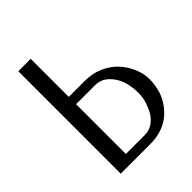

<svg xmlns="http://www.w3.org/2000/svg" viewBox="-198 -814 928 928"><g transform="rotate(-45 266.0 -350.0)"><path d="M169.9 -390.1V-49.8H299.8Q330.1 -49.8 354.5 -66.9Q378.9 -84 393.1 -110.4Q421.9 -164.6 421.9 -212.6Q421.9 -260.7 409.7 -297.6Q397.5 -334.5 368.7 -362.3Q339.8 -390.1 299.8 -390.1ZM499 -161.1Q492.2 -130.9 474.6 -101.6Q457 -72.3 431.6 -49.8Q375.5 0 285.2 0H85V-700.2H169.9V-439.9H283.2Q332.5 -439.9 375.5 -420.4Q418.5 -400.9 446.8 -369.6Q475.1 -338.4 491 -300Q506.8 -261.7 506.8 -226.8Q506.8 -191.9 499 -161.1Z"/></g></svg>

Font: Pfennig
Style: Medium
Weight: 500
Version: Version 20120410 ; ttfautohint (v0.8)